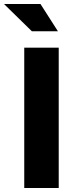

<svg xmlns="http://www.w3.org/2000/svg" viewBox="-63 -938 371 958"><path d="M0 0ZM58 0V-700H230V0ZM139 -918 226 -782H96L-43 -918Z"/></svg>

Font: Rosa Sans Black
Style: Regular
Weight: 900
Designer: Pentagram / MCKL
Foundry: Pentagram / MCKL
Version: Version 1.005;September 16, 2019;FontCreator 11.5.0.2425 64-